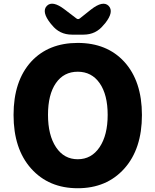

<svg xmlns="http://www.w3.org/2000/svg" viewBox="-20 -986 826 1020"><path d="M146 -659Q238 -758 393 -758Q548 -758 640 -658Q734 -555 734 -375Q734 -195 640.5 -90.5Q547 14 393 14Q239 14 145.5 -90.5Q52 -195 52 -375.5Q52 -556 146 -659ZM277.5 -204Q320 -140 393 -140Q466 -140 509 -204Q552 -268 552 -375.5Q552 -483 509.5 -544Q467 -605 393 -605Q319 -605 277 -544.5Q235 -484 235 -376Q235 -268 277.5 -204ZM362 -802Q296 -802 255 -854L249 -861Q199 -924 229 -955Q259 -985 323 -936L386 -888Q395 -881 404 -888L463 -935Q527 -985 557 -955Q587 -924 539 -863L531 -854Q490 -802 424 -802Z"/></svg>

Font: Resource Han Rounded JP Heavy
Style: Regular
Weight: 900
Designer: Cyano Hao (round all glyphs); Ryoko NISHIZUKA 西塚涼子 (kana, bopomofo & ideographs); Paul D. Hunt (Latin, Greek & Cyrillic)
Foundry: Cyano Hao
Version: 0.990